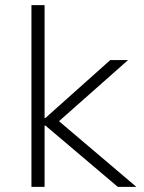

<svg xmlns="http://www.w3.org/2000/svg" viewBox="-20 -725 557 745"><path d="M102 0V-705H153V-267H156L408 -492H477L190 -238L191 -270L509 0H437L156 -238H153V0Z"/></svg>

Font: Nunito Sans 7pt ExtraLight
Style: Regular
Weight: 250
Designer: Vernon Adams
Foundry: Vernon Adams
Version: Version 3.101;gftools[0.9.27]